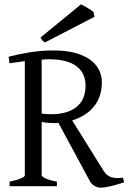

<svg xmlns="http://www.w3.org/2000/svg" viewBox="-20 -864 601 891"><path d="M24.4 0V-21Q57.6 -27.8 76.4 -35.9Q95.2 -43.9 95.2 -50.8V-580.6Q78.1 -578.1 60.3 -575.4Q42.5 -572.8 24.4 -570.3L20 -600.6Q43 -606.4 66.4 -611.6Q89.8 -616.7 115.2 -620.8Q140.6 -625 168.7 -627.4Q196.8 -629.9 229 -629.9Q285.6 -629.9 327.6 -618.7Q369.6 -607.4 397.5 -587.4Q425.3 -567.4 439 -540.3Q452.6 -513.2 452.6 -481.9Q452.6 -446.8 442.6 -418.2Q432.6 -389.6 414.3 -367.7Q396 -345.7 370.6 -330.1Q345.2 -314.5 314.9 -305.2L462.9 -67.9Q470.2 -57.1 478.8 -50.8Q487.3 -44.4 497.8 -41.3Q508.3 -38.1 521.2 -37.8Q534.2 -37.6 550.8 -39.1L556.2 -18.1Q523.9 -7.3 494.9 -0.2Q465.8 6.8 446.8 6.8Q432.6 6.8 419.2 -1Q405.8 -8.8 398.9 -20L251 -293.9Q244.6 -293 238.3 -293H225.1Q212.4 -293 199.7 -294.2Q187 -295.4 173.3 -298.3V-50.8Q173.3 -44.9 190.9 -36.4Q208.5 -27.8 244.1 -21V0ZM210.9 -588.9Q192.4 -588.9 173.3 -587.4V-337.4Q186.5 -335 196.3 -334.5Q206.1 -334 216.8 -334Q293.9 -334 335.4 -367.9Q377 -401.9 377 -466.8Q377 -493.7 367.4 -516.1Q357.9 -538.6 337.6 -554.7Q317.4 -570.8 285.9 -579.8Q254.4 -588.9 210.9 -588.9ZM189.5 -667.5Q181.2 -670.9 177.5 -675.5Q173.8 -680.2 167.5 -689.5L356.4 -844.2Q361.3 -841.3 369.6 -836.7Q377.9 -832 386.7 -826.9Q395.5 -821.8 402.8 -816.9Q410.2 -812 414.1 -808.1L418.5 -786.1Z"/></svg>

Font: Noto Serif Devanagari
Style: Regular
Weight: 400
Designer: Monotype Design Team
Foundry: Monotype Imaging Inc.
Version: Version 1.01